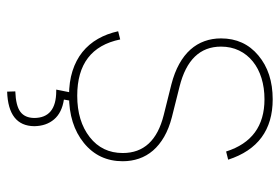

<svg xmlns="http://www.w3.org/2000/svg" viewBox="-142 -452 777 533"><g transform="rotate(90 246.5 -185.5)"><path d="M66.8 0ZM245.7 11.4Q207.4 11.4 177.2 1.8Q147 -7.8 124.6 -25.7Q102.3 -43.7 87.9 -68.9Q73.5 -94.1 66.8 -125L89.5 -130.7Q114 -11.4 245.7 -11.4Q316.4 -11.4 360.8 -46.2Q404.8 -80.6 404.8 -137.8Q404.8 -225.1 299.7 -251.4L214.5 -272.7Q181.5 -281.2 157.5 -294.6Q133.5 -307.9 117.7 -325.6Q101.9 -343.4 94.3 -364.7Q86.6 -386 86.6 -410.5Q86.6 -474.8 133.9 -514.2Q181.1 -554 255.7 -554Q383.2 -554 423.3 -430.4L400.6 -424.7Q366.8 -531.2 255.7 -531.2Q223.7 -531.2 196.9 -522.9Q170.1 -514.6 150.6 -498.8Q131 -483 120.2 -460.6Q109.4 -438.2 109.4 -410.5Q109.4 -323.2 220.2 -295.5L305.4 -274.1Q336.6 -266 359.7 -252.7Q382.8 -239.3 397.9 -221.8Q413 -204.2 420.3 -182.9Q427.6 -161.6 427.6 -137.8Q427.6 -71 376.8 -29.8Q326 11.4 245.7 11.4ZM234.4 183.2 233.7 160.5Q273.4 159.1 290.3 146.5Q307.2 133.9 307.5 108Q307.2 46.9 232.6 46.9H228.7L238.6 -2.8H261.4L256.4 25.6Q293 31.2 311.4 52.9Q329.9 74.6 330.3 108Q329.5 180 234.4 183.2Z"/></g></svg>

Font: Linik Sans Thin
Style: Regular
Weight: 100
Designer: Fonts by Rasmus Andersson / Changes by Cristiano Sobral with parts from Marc Monis
Foundry: rsms
Version: Version 3.020; ttfautohint (v1.6)